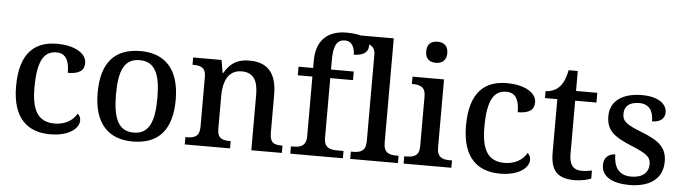

<svg xmlns="http://www.w3.org/2000/svg" viewBox="-48 -969 4195 1178"><g transform="rotate(5 2049.5 -380.0)"><path d="M286 10C405 10 463 -43 463 -90C463 -108 456 -122 444 -131C421 -88 372 -58 308 -58C207 -58 166 -126 166 -266C166 -443 211 -494 283 -494C345 -494 362 -440 362 -375C434 -375 463 -399 463 -444C463 -510 378 -547 282 -547C152 -547 53 -480 53 -265C53 -67 149 10 286 10Z M794 10C953 10 1036 -81 1036 -269C1036 -456 945 -547 797 -547C637 -547 555 -456 555 -269C555 -81 645 10 794 10ZM796 -45C702 -45 668 -122 668 -269C668 -417 701 -491 795 -491C889 -491 923 -417 923 -269C923 -122 890 -45 796 -45Z M1115 0H1394V-45H1389C1345 -45 1312 -53 1312 -112V-317C1312 -402 1340 -477 1424 -477C1499 -477 1525 -427 1525 -341V0H1713V-45H1708C1663 -45 1635 -54 1635 -117V-352C1635 -488 1574 -547 1468 -547C1401 -547 1352 -527 1313 -458H1308L1295 -536H1120V-491H1125C1169 -491 1202 -482 1202 -424V-116C1202 -54 1167 -45 1122 -45H1115Z M1765 0H2089V-45H2048C2007 -45 1969 -54 1969 -115V-483H2109V-536H1969V-594C1969 -679 1987 -721 2039 -721C2086 -721 2100 -677 2100 -639C2157 -639 2189 -662 2189 -699C2189 -739 2155 -770 2044 -770C1926 -770 1859 -703 1859 -582V-536H1769V-483H1859V-115C1859 -54 1821 -45 1780 -45H1765Z M2134 0H2428V-45H2415C2371 -45 2336 -55 2336 -117V-760H2134V-715H2147C2186 -715 2226 -706 2226 -649V-117C2226 -55 2191 -45 2147 -45H2134Z M2606 -633C2641 -633 2671 -651 2671 -698C2671 -746 2641 -763 2606 -763C2569 -763 2541 -746 2541 -698C2541 -651 2569 -633 2606 -633ZM2463 0H2757V-45H2744C2700 -45 2665 -55 2665 -117V-536H2471V-491H2476C2519 -491 2555 -481 2555 -423V-113C2555 -55 2519 -45 2476 -45H2463Z M3057 10C3176 10 3234 -43 3234 -90C3234 -108 3227 -122 3215 -131C3192 -88 3143 -58 3079 -58C2978 -58 2937 -126 2937 -266C2937 -443 2982 -494 3054 -494C3116 -494 3133 -440 3133 -375C3205 -375 3234 -399 3234 -444C3234 -510 3149 -547 3053 -547C2923 -547 2824 -480 2824 -265C2824 -67 2920 10 3057 10Z M3517 10C3557 10 3599 0 3618 -9V-58C3597 -54 3576 -51 3552 -51C3505 -51 3478 -81 3478 -146V-476H3609V-536H3478V-659H3422C3412 -610 3398 -577 3376 -554C3355 -531 3322 -519 3292 -519V-476H3368V-146C3368 -30 3416 10 3517 10Z M3855 10C3979 10 4058 -46 4058 -151C4058 -239 4009 -277 3903 -319C3814 -354 3780 -372 3780 -421C3780 -466 3808 -496 3871 -496C3930 -496 3959 -458 3959 -391C4010 -391 4037 -415 4037 -453C4037 -503 3987 -546 3884 -546C3767 -546 3689 -495 3689 -400C3689 -310 3739 -275 3845 -231C3939 -192 3967 -174 3967 -127C3967 -77 3931 -42 3861 -42C3782 -42 3752 -95 3752 -169C3722 -169 3682 -153 3682 -98C3682 -29 3744 10 3855 10Z"/></g></svg>

Font: Noto Serif Devanagari Medium
Style: Regular
Weight: 500
Designer: Universal Thirst, Indian Type Foundry and the Monotype Design Team
Foundry: Monotype Imaging Inc.
Version: Version 2.004